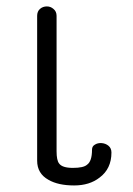

<svg xmlns="http://www.w3.org/2000/svg" viewBox="-20 -560 415 598"><path d="M266.6 -93.8Q266.6 -57.6 251 -46.9Q240.2 -37.1 207 -37.1Q173.8 -37.1 164.1 -50.8Q156.2 -60.5 156.2 -88.9V-510.7Q156.2 -524.4 146.5 -532.2Q137.7 -540 126 -540Q113.3 -540 104.5 -532.2Q95.7 -524.4 95.7 -510.7V-59.6Q95.7 -19.5 130.9 0Q161.1 17.6 210.9 17.6Q258.8 17.6 290 -6.8Q327.1 -34.2 327.1 -85Q327.1 -98.6 317.4 -106.4Q308.6 -113.3 296.9 -114.3Q284.2 -115.2 275.4 -109.4Q266.6 -104.5 266.6 -93.8Z"/></svg>

Font: Gulim
Style: Regular
Weight: 400
Version: Version 2.21